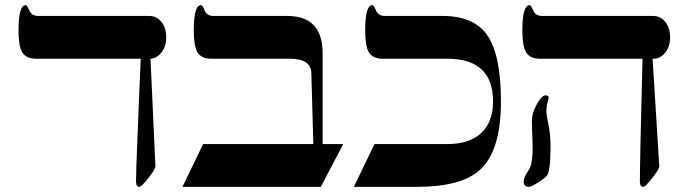

<svg xmlns="http://www.w3.org/2000/svg" viewBox="-20 -725 2669 745"><path d="M625 -580.1Q625 -544.9 606.7 -521.7Q588.4 -498.5 564 -497.1L583 -80.1Q583.5 -69.3 556.2 -34.7Q528.8 0 521 0Q507.8 0 507.8 -21Q507.8 -75.7 525.9 -497.1H119.1Q80.6 -497.1 65.4 -523.4Q51.8 -547.9 51.8 -606.9Q51.8 -705.1 80.1 -705.1Q85 -705.1 94 -684.1Q103 -663.1 128.9 -663.1H559.1Q587.9 -663.1 606.4 -640.1Q625 -617.2 625 -580.1Z M1312 -166 1224.6 0H688L768.1 -166H1195.8L1188 -442.9Q1186 -497.1 1104 -497.1H798.8Q760.3 -497.1 745.6 -523.4Q731.9 -547.9 731.9 -606.9Q731.9 -705.1 759.8 -705.1Q765.6 -705.1 774.2 -684.1Q782.7 -663.1 808.6 -663.1H1094.7Q1231.9 -663.1 1231.9 -518.1V-166Z M1923.8 -331.1Q1923.8 -139.6 1841.8 -65.4Q1769.5 0 1597.7 0H1353L1433.1 -166H1715.8Q1799.3 -166 1845.2 -207Q1893.1 -250 1893.1 -331.1Q1893.1 -497.1 1715.8 -497.1H1463.9Q1425.3 -497.1 1410.6 -523.4Q1397 -547.9 1397 -606.9Q1397 -705.1 1424.8 -705.1Q1430.7 -705.1 1439.2 -684.1Q1447.8 -663.1 1473.6 -663.1H1697.8Q1817.9 -663.1 1869.6 -589.8Q1923.8 -513.7 1923.8 -331.1Z M2580.1 -580.1Q2580.1 -543.5 2560.8 -520.3Q2541.5 -497.1 2516.1 -497.1H2512.2L2538.1 -80.1Q2538.6 -69.3 2511.2 -34.7Q2483.9 0 2476.1 0Q2462.9 0 2462.9 -21Q2462.9 -106.9 2473.1 -497.1H2074.2Q2035.6 -497.1 2020.5 -523.4Q2006.8 -547.9 2006.8 -606.9Q2006.8 -705.1 2035.2 -705.1Q2040 -705.1 2049.1 -684.1Q2058.1 -663.1 2084 -663.1H2514.2Q2543 -663.1 2561.5 -640.1Q2580.1 -617.2 2580.1 -580.1ZM2116.2 -155.8Q2116.2 -57.6 2101.1 -42Q2090.8 -31.2 2067.4 -16.6Q2041.5 0 2031.2 0Q2012.2 0 2012.2 -20Q2012.2 -32.2 2019.8 -45.7Q2027.3 -59.1 2035.6 -72.3Q2046.9 -98.6 2046.9 -151.9Q2046.9 -168.9 2045.4 -198.7Q2043.9 -228.5 2043.9 -255.9Q2043.9 -287.6 2064 -322.3Q2083 -355 2096.2 -355Q2108.9 -355 2108.9 -346.2Q2108.9 -342.3 2104.5 -327.4Q2100.1 -312.5 2100.1 -293.9Q2100.1 -279.3 2108.2 -240.7Q2116.2 -202.1 2116.2 -155.8Z"/></svg>

Font: Ezra SIL
Style: Regular
Weight: 400
Designer: Development by SIL's NRSI team. OpenType tables by Ralph Hancock ( hancock@dircon.co.uk )
Foundry: SIL International, Version 2.51: 2007
Version: Version 2.51, 2007